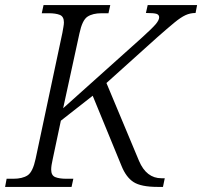

<svg xmlns="http://www.w3.org/2000/svg" viewBox="-37 -734 794 754"><path d="M-17 0 -11 -32H15Q51 -32 71.5 -45.5Q92 -59 103 -111L208 -605Q210 -617 212 -628Q214 -639 214 -646Q214 -669 198 -675.5Q182 -682 154 -682H127L134 -714H396L389 -682H362Q327 -682 306.5 -668.5Q286 -655 275 -603L211 -309L519 -585Q561 -623 574.5 -639Q588 -655 588 -666Q588 -676 578 -679.5Q568 -683 536 -683L543 -714H737L731 -683Q710 -683 691.5 -674.5Q673 -666 647.5 -645Q622 -624 580 -587L381 -408L509 -102Q538 -34 597 -34H610L603 0H582Q517 0 487.5 -19Q458 -38 440 -83L327 -358L202 -260L170 -109Q164 -83 164 -68Q164 -45 180 -38.5Q196 -32 224 -32H251L244 0Z"/></svg>

Font: Noto Serif Light
Style: Italic
Weight: 300
Italic angle: -12°
Designer: Monotype Design Team
Foundry: Monotype Imaging Inc.
Version: Version 2.013